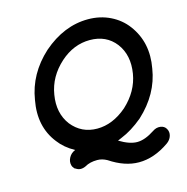

<svg xmlns="http://www.w3.org/2000/svg" viewBox="-125 -839 1093 1121"><g transform="rotate(-15 422.0 -278.0)"><path d="M786 18Q798 38 791 61.5Q784 85 761 101Q670 164 579 164H578Q493 164 403 104Q374 88 345 88Q300 88 270 106Q236 122 210 103Q209 103 207.5 102.5Q206 102 205 101Q205 100 204 100Q194 90 191 78Q185 55 197.5 32Q210 9 234 -1L236 -2Q176 -35 141 -82Q56 -190 85 -345Q109 -497 232 -609Q360 -720 505 -720Q578 -720 638.5 -690.5Q699 -661 738 -609Q822 -497 794 -345Q771 -196 647 -82Q580 -26 515 0L492 10Q553 47 599 47Q646 47 705 8Q727 -7 751 -4Q775 -1 786 18ZM202 -345Q184 -238 240 -163Q299 -89 394 -89Q488 -89 574 -163Q660 -242 677 -345Q695 -454 639 -528Q583 -600 484 -600Q386 -600 305 -528Q219 -451 202 -345Z"/></g></svg>

Font: Quicksand
Style: Bold Italic
Weight: 700
Italic angle: -12°
Designer: Andrew Paglinawan
Foundry: Andrew Paglinawan
Version: 1.002